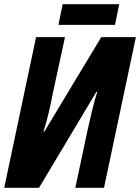

<svg xmlns="http://www.w3.org/2000/svg" viewBox="-24 -890 664 910"><path d="M521 -772 541 -870H273L253 -772ZM161 0 433 -455H437Q424 -414 411.5 -362Q399 -310 391 -273L333 0H469L620 -714H456L186 -266H182Q196 -310 207 -356.5Q218 -403 225 -441L284 -714H147L-4 0Z"/></svg>

Font: Noto Sans UI Condensed ExtraBold
Style: Italic
Weight: 800
Width: 3
Designer: Monotype Design Team
Foundry: Monotype Imaging Inc.
Version: 1.001